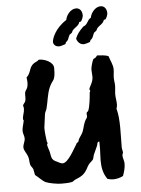

<svg xmlns="http://www.w3.org/2000/svg" viewBox="-57 -833 685 935"><g transform="rotate(-5 285.0 -365.5)"><path d="M520 -15C520 -29 513 -42 513 -55C513 -59 515 -64 517 -68C517 -76 513 -86 513 -95C513 -150 519 -234 504 -284C507 -291 508 -299 508 -306C508 -322 504 -338 504 -354C504 -368 507 -382 507 -397C507 -410 504 -422 504 -435C504 -449 507 -463 507 -476C507 -500 494 -520 488 -542C472 -550 450 -549 433 -551C427 -548 432 -543 413 -535C408 -527 399 -496 399 -485C399 -473 401 -461 401 -449C401 -422 381 -400 381 -390C381 -387 382 -385 384 -384C385 -380 382 -378 381 -374C379 -350 375 -305 365 -284L359 -280C358 -278 357 -275 357 -272C357 -266 360 -258 355 -251C339 -230 339 -211 330 -187C324 -173 313 -162 307 -148C308 -137 296 -138 294 -129C280 -108 247 -42 220 -42C211 -42 202 -48 194 -52C164 -64 168 -77 162 -103C160 -111 152 -133 152 -139C152 -142 155 -143 155 -145C155 -150 153 -151 152 -155C149 -176 146 -201 146 -222L155 -290C157 -299 163 -307 165 -316C173 -347 176 -383 188 -413C206 -457 219 -438 219 -508C219 -538 176 -555 150 -555C145 -555 143 -550 139 -548C92 -529 110 -500 81 -474C83 -459 85 -444 81 -429C79 -419 71 -412 68 -403C65 -389 69 -375 65 -361C63 -353 54 -347 52 -339C54 -334 55 -329 55 -323C55 -306 46 -290 46 -274C46 -272 47 -269 49 -268C47 -250 39 -234 39 -216C39 -203 46 -192 46 -179C46 -164 36 -151 36 -136C36 -120 50 -106 55 -90C60 -77 58 -62 62 -48C65 -40 72 -34 75 -26C78 -16 78 -6 81 3C96 14 114 35 130 42C145 49 187 56 204 56C220 56 243 56 259 52C264 50 269 44 275 42C303 30 317 24 333 -3C338 -13 344 -24 352 -32C357 -37 365 -43 368 -48C372 -55 372 -64 375 -71C381 -85 388 -99 394 -113C397 -120 395 -133 407 -132V-117C408 -92 405 -66 405 -41C405 -7 410 23 430 52C439 55 449 57 458 57C475 57 492 53 507 45C514 26 520 6 520 -15ZM380 -751C380 -770 371 -788 350 -788C324 -788 302 -760 298 -736C240 -699 224 -649 224 -634C224 -633 226 -611 253 -611C258 -611 279 -617 283 -619C286 -622 285 -626 288 -629L293 -633C301 -641 302 -654 308 -663C311 -666 316 -668 319 -671C322 -675 323 -680 326 -684C337 -696 356 -703 360 -720C362 -722 365 -721 368 -722C373 -726 380 -744 380 -751ZM500 -751C500 -770 491 -788 470 -788C444 -788 422 -760 418 -736C400 -729 401 -704 378 -697C356 -675 348 -665 338 -642C338 -638 347 -611 373 -611C378 -611 399 -617 403 -619C406 -622 405 -626 408 -629L413 -633C421 -641 422 -654 428 -663C431 -666 436 -668 439 -671C442 -675 443 -680 446 -684C457 -696 476 -703 480 -720C482 -722 485 -721 488 -722C493 -726 500 -744 500 -751Z"/></g></svg>

Font: Margarine
Style: Regular
Weight: 400
Designer: Astigmatic (AOETI)
Foundry: Astigmatic (AOETI)
Version: Version 1.000